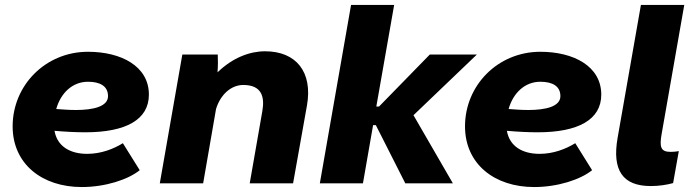

<svg xmlns="http://www.w3.org/2000/svg" viewBox="-20 -740 2813 775"><path d="M310 15C405 15 497 -15 544 -53L476 -162C437 -138 387 -119 332 -119C263 -119 211 -149 200 -212C245 -208 287 -206 325 -206C488 -206 581 -257 581 -358C581 -473 469 -531 335 -531C164 -531 31 -396 31 -230C31 -78 150 15 310 15ZM207 -300C225 -364 272 -410 335 -410C383 -410 416 -393 416 -352C416 -310 357 -296 286 -296C260 -296 233 -298 207 -300Z M625 0H800L852 -300C869 -356 911 -397 962 -397C1036 -397 1049 -350 1039 -292L988 0H1163L1219 -314C1243 -450 1175 -533 1050 -533C989 -533 920 -508 858 -448C860 -474 860 -499 859 -520H716Z M1445 0 1486 -235H1497L1616 0H1808L1649 -275L1905 -520H1715L1510 -310H1499L1571 -720H1397L1271 0Z M2136 15C2231 15 2323 -15 2370 -53L2302 -162C2263 -138 2213 -119 2158 -119C2089 -119 2037 -149 2026 -212C2071 -208 2113 -206 2151 -206C2314 -206 2407 -257 2407 -358C2407 -473 2295 -531 2161 -531C1990 -531 1857 -396 1857 -230C1857 -78 1976 15 2136 15ZM2033 -300C2051 -364 2098 -410 2161 -410C2209 -410 2242 -393 2242 -352C2242 -310 2183 -296 2112 -296C2086 -296 2059 -298 2033 -300Z M2607 11C2640 11 2672 6 2697 -1L2720 -130C2709 -128 2698 -127 2687 -127C2647 -127 2641 -146 2651 -201L2742 -720H2567L2473 -184C2450 -53 2493 11 2607 11Z"/></svg>

Font: Fixel Display ExtraBold
Style: Italic
Weight: 800
Italic angle: -10°
Designer: AlfaBravo + MacPaw
Foundry: Kyrylo Tkachov, Marchela Mozhyna, Serhii Makarenko, Maria Weinstein, Zakhar Kryvoshyya
Version: Version 1.210;Glyphs 3.2 (3217)